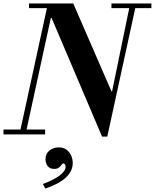

<svg xmlns="http://www.w3.org/2000/svg" viewBox="-30 -774 892 1106"><path d="M558 13 267 -671H263L273 -754H392L612 -248H616L578 13ZM-10 0V-28H230V0ZM82 0 246 -754H281L117 0ZM137 -727V-754H392V-727ZM562 13 720 -754H755L588 13ZM612 -727V-754H842V-727ZM231 312 217 286Q283 261 315.5 235.5Q348 210 348 187Q348 177 343.5 172Q339 167 336 167Q331 167 325 175Q319 183 309.5 191Q300 199 282 199Q257 199 244.5 182.5Q232 166 232 144Q232 111 255 93Q278 75 308 75Q336 75 353.5 88.5Q371 102 380 122.5Q389 143 389 165Q389 212 349 249Q309 286 231 312Z"/></svg>

Font: Libre Bodoni Medium
Style: Italic
Weight: 500
Italic angle: -13°
Designer: Pablo Impallari, Rodrigo Fuenzalida
Foundry: Impallari Type
Version: Version 2.005;gftools[0.9.23]